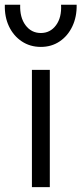

<svg xmlns="http://www.w3.org/2000/svg" viewBox="-50 -774 337 794"><path d="M82 0V-485H156V0ZM119 -580Q74.5 -580 40.2 -602.8Q6 -625.5 -12.8 -664.8Q-31.5 -704 -30 -754.5H33.5Q31.5 -702 55.5 -669.8Q79.5 -637.5 119 -637.5Q158 -637.5 181.8 -669.8Q205.5 -702 202.5 -754.5H267Q268 -704.5 249.2 -665Q230.5 -625.5 196.8 -602.8Q163 -580 119 -580Z"/></svg>

Font: Geologica Cursive ExtraLight
Style: Regular
Weight: 250
Designer: Sindre Bremnes, Frode Helland
Foundry: Monokrom Skriftforlag AS
Version: Version 1.010;gftools[0.9.28]